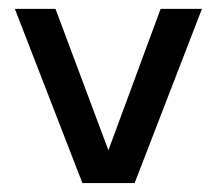

<svg xmlns="http://www.w3.org/2000/svg" viewBox="-20 -409 484 429"><path d="M338.9 -389.2H431.2L280.8 0H164.1L13.2 -389.2H104L222.2 -73.2Z"/></svg>

Font: Neutral Grotesk
Style: Regular
Weight: 400
Designer: Nawras Khrais
Foundry: Nawras Khrais
Version: Version 1.000;PS 001.000;hotconv 1.0.88;makeotf.lib2.5.64775